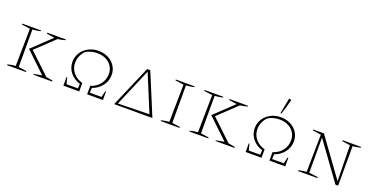

<svg xmlns="http://www.w3.org/2000/svg" viewBox="-25 -1500 4366 2240"><g transform="rotate(20 2157.5 -379.5)"><path d="M61 0V-10Q86 -17 111 -21Q136 -25 159 -26L166 -490L61 -505V-516H295V-506Q275 -502 249.5 -497.5Q224 -493 196 -491V-26L295 -12V0ZM386 0V-8Q434 -21 488 -27L236 -267L470 -489L372 -504V-516H604V-508Q583 -501 561 -496Q539 -491 511 -488L281 -270L538 -27L620 -12V0Z M760 0V-107H769L788 -28H931L933 -86Q857 -108 810.5 -166Q764 -224 764 -299Q764 -362 796.5 -412.5Q829 -463 884.5 -492.5Q940 -522 1009 -522Q1077 -522 1131 -494Q1185 -466 1216 -418Q1247 -370 1247 -309Q1247 -235 1201.5 -174.5Q1156 -114 1081 -88L1078 -28H1223L1242 -107H1251V0H1055V-105Q1127 -127 1169.5 -182Q1212 -237 1212 -308Q1212 -362 1185.5 -403.5Q1159 -445 1112 -468.5Q1065 -492 1003 -492Q966 -492 928 -482Q890 -472 862 -453Q833 -425 815 -383.5Q797 -342 797 -298Q797 -228 842 -175Q887 -122 957 -105V0Z M1651 -516 1863 -5V0H1392V-5L1612 -516ZM1429 -22 1818 -29 1628 -489Z M1968 0V-10Q1993 -17 2018 -21Q2043 -25 2066 -26L2073 -490L1968 -505V-516H2202V-506Q2182 -502 2156.5 -497.5Q2131 -493 2103 -491V-26L2202 -12V0Z M2324 0V-10Q2349 -17 2374 -21Q2399 -25 2422 -26L2429 -490L2324 -505V-516H2558V-506Q2538 -502 2512.5 -497.5Q2487 -493 2459 -491V-26L2558 -12V0ZM2649 0V-8Q2697 -21 2751 -27L2499 -267L2733 -489L2635 -504V-516H2867V-508Q2846 -501 2824 -496Q2802 -491 2774 -488L2544 -270L2801 -27L2883 -12V0Z M3023 0V-107H3032L3051 -28H3194L3196 -86Q3120 -108 3073.5 -166Q3027 -224 3027 -299Q3027 -362 3059.5 -412.5Q3092 -463 3147.5 -492.5Q3203 -522 3272 -522Q3340 -522 3394 -494Q3448 -466 3479 -418Q3510 -370 3510 -309Q3510 -235 3464.5 -174.5Q3419 -114 3344 -88L3341 -28H3486L3505 -107H3514V0H3318V-105Q3390 -127 3432.5 -182Q3475 -237 3475 -308Q3475 -362 3448.5 -403.5Q3422 -445 3375 -468.5Q3328 -492 3266 -492Q3229 -492 3191 -482Q3153 -472 3125 -453Q3096 -425 3078 -383.5Q3060 -342 3060 -298Q3060 -228 3105 -175Q3150 -122 3220 -105V0ZM3260 -562 3249 -565 3286 -755 3290 -759 3316 -752Q3294 -657 3260 -562Z M4038 -516H4269V-506Q4241 -499 4219 -496Q4197 -493 4172 -491L4171 0H4138L3803 -462V-26L3913 -12V0H3673V-10Q3699 -17 3723.5 -21Q3748 -25 3771 -26L3778 -490L3673 -505V-516H3807L4147 -47L4139 -490L4038 -505Z"/></g></svg>

Font: Piazzolla SC Thin
Style: Regular
Weight: 100
Designer: Juan Pablo del Peral
Foundry: Huerta Tipografica
Version: Version 1.330